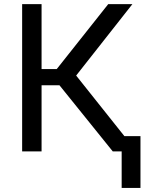

<svg xmlns="http://www.w3.org/2000/svg" viewBox="-20 -731 740 927"><path d="M524.4 0H567.4V176.3H658.2V-73.7H580.6L347.7 -366.2L619.1 -710.9H502.4L253.9 -397.5H180.7V-710.9H86.9V0H180.7V-319.3H267.1Z"/></svg>

Font: Roboto
Style: Regular
Weight: 400
Designer: Google
Version: Version 2.137; 2017